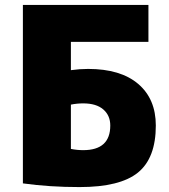

<svg xmlns="http://www.w3.org/2000/svg" viewBox="-20 -750 686 780"><path d="M268 -145Q293 -140 318 -140Q428 -140 428 -240Q428 -281 399.5 -305.5Q371 -330 318 -330Q293 -330 268 -325ZM268 -465Q305 -470 338 -470Q470 -470 541.5 -409Q613 -348 613 -240Q613 -108 540.5 -49Q468 10 303 10Q181 10 73 -5V-730H583V-580H268Z"/></svg>

Font: M PLUS 1p Black
Style: Regular
Weight: 900
Version: Version 1.061